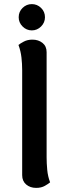

<svg xmlns="http://www.w3.org/2000/svg" viewBox="-20 -901 334 935"><path d="M156 14Q127 14 107.5 -2.5Q88 -19 88 -48V-560Q88 -590 84.5 -621Q81 -652 70 -682Q78 -689 96 -698.5Q114 -708 138 -708Q167 -708 187 -692Q207 -676 207 -647V-135Q207 -106 210 -74Q213 -42 224 -13Q216 -6 198.5 4Q181 14 156 14ZM135 -753Q109 -753 90 -772Q71 -791 71 -817Q71 -844 90 -862.5Q109 -881 135 -881Q161 -881 180 -862.5Q199 -844 199 -817Q199 -791 180 -772Q161 -753 135 -753Z"/></svg>

Font: Arima SemiBold
Style: Regular
Weight: 600
Designer: Joana Correia and Natanael Gama
Foundry: NDISCOVER
Version: Version 1.101;gftools[0.9.23]